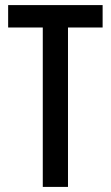

<svg xmlns="http://www.w3.org/2000/svg" viewBox="-20 -734 436 754"><path d="M247 0V-626H383V-714H12V-626H148V0Z"/></svg>

Font: Noto Sans Gurmukhi UI ExtraCondensed Medium
Style: Regular
Weight: 500
Width: 2
Designer: Jelle Bosma - Monotype Design Team
Foundry: Monotype Imaging Inc.
Version: Version 2.004